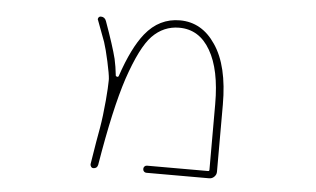

<svg xmlns="http://www.w3.org/2000/svg" viewBox="-43 -619 1086 659"><g transform="rotate(5 500.0 -289.5)"><path d="M482.4 -23.4Q477.5 -23.4 474.1 -26.9Q470.7 -30.3 470.7 -35.6Q470.7 -41 474.1 -44.4Q477.5 -47.9 482.4 -47.9H693.4Q697.3 -47.9 697.3 -52.7V-279.3Q697.3 -397.5 659.2 -462.9Q621.1 -529.3 551.8 -529.3Q498 -529.3 459 -489.3Q420.9 -450.2 382.8 -337.9Q347.7 -231.4 315.4 -36.1Q312.5 -23.4 299.8 -23.4Q294.9 -23.4 292 -27.3Q289.1 -31.2 289.1 -36.1Q303.7 -127.9 310.5 -163.1Q317.4 -203.1 322.3 -258.8Q326.2 -305.7 326.2 -326.2Q326.2 -330.1 326.2 -333Q325.2 -349.6 315.9 -392.1Q306.6 -434.6 298.8 -458Q291 -478.5 271.5 -531.2Q270.5 -532.2 270.5 -534.2Q270.5 -537.1 272.5 -540Q275.4 -543.9 280.3 -543.9Q293.9 -543.9 298.8 -530.3Q329.1 -446.3 339.8 -403.3Q345.7 -377 348.6 -348.6Q348.6 -343.8 352.5 -343.8L353.5 -342.8Q358.4 -342.8 359.4 -346.7Q392.6 -445.3 432.6 -495.1Q457 -525.4 486.8 -540Q516.6 -554.7 551.8 -554.7Q589.8 -554.7 620.6 -537.1Q651.4 -519.5 674.8 -484.4Q723.6 -413.1 723.6 -279.3V-47.9Q723.6 -38.1 716.3 -30.8Q709 -23.4 699.2 -23.4Z"/></g></svg>

Font: Rounded Mgen+ 1m thin
Style: Regular
Weight: 100
Designer: [Source Han Sans]
Ryoko NISHIZUKA  (kana & ideographs); Paul D. Hunt (Latin, Greek & Cyrillic); Wenlong ZHANG  (bopomofo
Version: Version 1.059.20150602